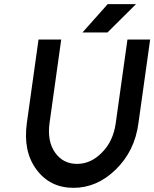

<svg xmlns="http://www.w3.org/2000/svg" viewBox="-20 -890 741 922"><path d="M376 -734H496L633 -870H497ZM165 -700 109 -300Q90 -163 155 -76Q220 12 333 12Q446 12 536 -76Q581 -120 608.5 -175.5Q636 -231 645 -300L701 -700H592L536 -300Q524 -212 470 -158Q417 -103 350 -103Q282 -103 244 -158Q206 -212 218 -300L274 -700Z"/></svg>

Font: Unageo
Style: SemiBold-Italic
Weight: 600
Designer: Richard Sepsi
Foundry: Richard Sepsi
Version: Version 2.000